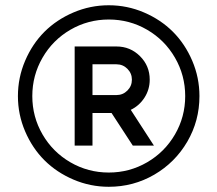

<svg xmlns="http://www.w3.org/2000/svg" viewBox="-20 -717 834 737"><path d="M745.6 -348.1Q745.6 -253.4 699 -173.3Q652.3 -93.3 572.3 -46.6Q492.2 0 397.5 0Q326.7 0 262 -27.6Q197.3 -55.2 150.6 -101.8Q104 -148.4 76.4 -212.9Q48.8 -277.3 48.8 -348.1Q48.8 -418.9 76.4 -483.6Q104 -548.3 150.6 -595Q197.3 -641.6 262 -669.2Q326.7 -696.8 397.5 -696.8Q468.3 -696.8 532.7 -669.2Q597.2 -641.6 643.8 -595Q690.4 -548.3 718 -483.6Q745.6 -418.9 745.6 -348.1ZM651.6 -200.9Q690.9 -268.6 690.9 -348.1Q690.9 -427.7 651.6 -495.6Q612.3 -563.5 544.7 -602.8Q477.1 -642.1 397.5 -642.1Q317.9 -642.1 250.2 -602.8Q182.6 -563.5 143.3 -495.6Q104 -427.7 104 -348.1Q104 -268.6 143.3 -200.9Q182.6 -133.3 250.2 -94Q317.9 -54.7 397.5 -54.7Q477.1 -54.7 544.7 -94Q612.3 -133.3 651.6 -200.9ZM266.6 -158.2V-538.6H427.2Q480 -538.6 517.3 -501.5Q554.7 -464.4 554.7 -411.1Q554.7 -373.5 534.7 -342.3Q514.6 -311 481.9 -295.4L570.8 -158.2H489.7L408.2 -283.2H335V-158.2ZM427.2 -470.2H335V-352.1H427.2Q451.7 -352.1 469 -369.4Q486.3 -386.7 486.3 -411.1Q486.3 -435.5 469 -452.9Q451.7 -470.2 427.2 -470.2Z"/></svg>

Font: Basically A Sans Serif
Style: Regular
Weight: 400
Designer: Hyung-Suk Kim
Foundry: Mental Design
Version: 1.000